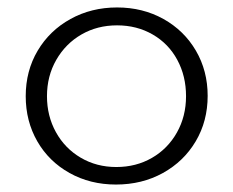

<svg xmlns="http://www.w3.org/2000/svg" viewBox="-20 -490 626 515"><path d="M49 -232Q49 -300 81 -354Q113 -408 169 -439Q225 -470 294 -470Q363 -470 418.5 -439Q474 -408 505.5 -354Q537 -300 537 -233Q537 -165 505 -111Q473 -57 417 -26Q361 5 291 5Q222 5 166.5 -26Q111 -57 80 -111Q49 -165 49 -232ZM479 -232Q479 -286 455.5 -329.5Q432 -373 389.5 -397.5Q347 -422 294 -422Q241 -422 198.5 -397.5Q156 -373 131 -329.5Q106 -286 106 -232Q106 -179 130 -135.5Q154 -92 196.5 -67Q239 -42 292 -42Q345 -42 387.5 -66.5Q430 -91 454.5 -134.5Q479 -178 479 -232Z"/></svg>

Font: Ysabeau SC Semilight
Style: Regular
Weight: 300
Designer: Christian Thalmann (Catharsis Fonts)
Version: Version 0.003